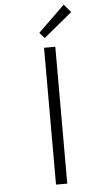

<svg xmlns="http://www.w3.org/2000/svg" viewBox="-62 -983 479 1019"><g transform="rotate(-5 177.0 -474.0)"><path d="M194 0V-729H254V0ZM202 -780 176 -810 318 -948 354 -905Z"/></g></svg>

Font: NotoSansHansLight
Style: Regular
Weight: 300
Designer: Ryoko NISHIZUKA  (kana & ideographs); Paul D. Hunt (Latin, Greek & Cyrillic); Wenlong ZHANG  (bopomofo); Sandoll Communi
Foundry: Adobe Systems Incorporated
Version: Version 1.00;December 8, 2021;FontCreator 13.0.0.2675 64-bit